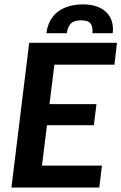

<svg xmlns="http://www.w3.org/2000/svg" viewBox="-20 -840 544 860"><path d="M492.7 -550.3H223.6L201.7 -373.5H412.1L400.4 -279.3H190.4L168 -98.1H436.5L424.8 0H31.2L110.8 -648.4H503.9ZM352.5 -820.3Q385.7 -820.3 411.9 -811.5Q438 -802.7 455.6 -785.9Q473.1 -769 480.7 -745.1Q488.3 -721.2 484.9 -691.4H393.6Q397 -718.8 386.2 -733.9Q375.5 -749 343.3 -749Q311 -749 296.9 -733.9Q282.7 -718.8 279.3 -691.4H188Q191.9 -724.1 205.6 -748.5Q219.2 -772.9 241 -788.8Q262.7 -804.7 291 -812.5Q319.3 -820.3 352.5 -820.3Z"/></svg>

Font: Carlito
Style: Bold Italic
Weight: 700
Italic angle: -7°
Designer: Lukasz Dziedzic
Foundry: tyPoland Lukasz Dziedzic
Version: Version 1.104